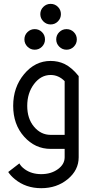

<svg xmlns="http://www.w3.org/2000/svg" viewBox="-20 -777 479 1002"><path d="M317.4 -73.2V-353.5Q285.6 -385.7 244.1 -385.7Q193.4 -385.7 157.7 -338.6Q122.1 -291.5 122.1 -224.6Q122.1 -157.7 157.7 -115.5Q193.4 -73.2 244.1 -73.2ZM195.3 205.1Q114.3 205.1 57.1 157.7Q36.1 140.6 22.9 120.6L81.1 75.7Q89.8 92.3 108.9 106Q144.5 131.8 195.3 131.8Q246.1 131.8 281.7 106.2Q317.4 80.6 317.4 43.9V0H244.1Q163.1 0 106 -63.7Q48.8 -127.4 48.8 -224.6Q48.8 -321.8 106 -390.4Q163.1 -459 244.1 -459Q283.7 -459 317.4 -442.9Q355 -424.3 390.6 -379.9V43.9Q390.6 110.8 333.5 158Q276.4 205.1 195.3 205.1ZM161.1 -517.6Q139.2 -517.6 123.3 -533.4Q107.4 -549.3 107.4 -571.3Q107.4 -593.8 123.3 -609.4Q139.2 -625 161.1 -625Q183.6 -625 199.2 -609.4Q214.8 -593.8 214.8 -571.3Q214.8 -549.3 199.2 -533.4Q183.6 -517.6 161.1 -517.6ZM327.1 -517.6Q305.2 -517.6 289.3 -533.4Q273.4 -549.3 273.4 -571.3Q273.4 -593.8 289.3 -609.4Q305.2 -625 327.1 -625Q349.6 -625 365.2 -609.4Q380.9 -593.8 380.9 -571.3Q380.9 -549.3 365.2 -533.4Q349.6 -517.6 327.1 -517.6ZM244.1 -649.4Q222.2 -649.4 206.3 -665.3Q190.4 -681.2 190.4 -703.1Q190.4 -725.6 206.3 -741.2Q222.2 -756.8 244.1 -756.8Q266.6 -756.8 282.2 -741.2Q297.9 -725.6 297.9 -703.1Q297.9 -681.2 282.2 -665.3Q266.6 -649.4 244.1 -649.4Z"/></svg>

Font: Catrinity
Style: Regular
Weight: 400
Designer: Alexander Lange
Foundry: High-Logic / Made with FontCreator
Version: Version 2.090;May 20, 2024;FontCreator 15.0.0.2974 64-bit